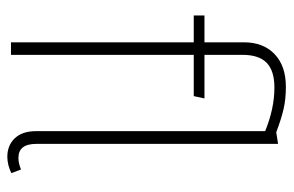

<svg xmlns="http://www.w3.org/2000/svg" viewBox="-156 -622 789 516"><g transform="rotate(90 238.0 -364.5)"><path d="M436 -26.9 445.8 -1Q423.3 9.8 401.9 9.8Q371.1 9.8 352.1 -10.3Q333 -30.3 333 -66.9V-683.1Q272 -708 215.8 -708Q170.9 -708 149.4 -687.3Q127.9 -666.5 127.9 -622.1V-520H245.1L238.8 -491.2H127.9V0H94.2V-491.2H22V-520H94.2V-626Q94.2 -678.2 126 -708.5Q157.7 -738.8 213.9 -738.8Q246.6 -738.8 273.2 -732.7Q299.8 -726.6 335.9 -712.9L367.2 -717.8V-67.9Q367.2 -20 404.8 -20Q418.9 -20 436 -26.9Z"/></g></svg>

Font: Fira Sans Compressed UltraLight
Style: Regular
Weight: 200
Width: 1
Designer: Carrois Corporate & Edenspiekermann AG
Foundry: Carrois Corporate GbR & Edenspiekermann AG
Version: Version 4.203;PS 004.203;hotconv 1.0.88;makeotf.lib2.5.64775